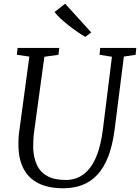

<svg xmlns="http://www.w3.org/2000/svg" viewBox="-20 -1000 751 1030"><path d="M644.5 -696.5 595 -306Q584 -220.5 560.5 -160Q537 -99.5 502 -62.2Q467 -25 421.5 -7.5Q376 10 320.5 10Q239 10 186.2 -16.8Q133.5 -43.5 107.2 -93.2Q81 -143 79 -210.5Q78.5 -229 79 -249Q79.5 -269 82.5 -290L137.5 -696.5L70.5 -706L74.5 -743H298L293.5 -706L218 -695.5L163.5 -296.5Q160 -271 159 -249Q158 -227 158 -206Q160 -154 178 -115.2Q196 -76.5 233.8 -55.5Q271.5 -34.5 333 -34.5Q386 -34.5 426.5 -63.8Q467 -93 493.8 -153.2Q520.5 -213.5 532 -306L580.5 -695.5L514 -706L517.5 -743H711L707.5 -706ZM437.5 -802Q418.5 -813 395 -829.2Q371.5 -845.5 347.5 -864.2Q323.5 -883 303.8 -901.5Q284 -920 272.5 -935.5L329.5 -980L469.5 -826Z"/></svg>

Font: Merriweather 36pt Light
Style: Italic
Weight: 300
Italic angle: -7.8°
Version: Version 2.101